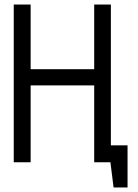

<svg xmlns="http://www.w3.org/2000/svg" viewBox="-20 -720 612 852"><path d="M435 -75V0H470L484 112H546V-75ZM398 -413H116V-700H41V0H116V-341H398V0H472V-700H398Z"/></svg>

Font: Advent Pro Medium
Style: Regular
Weight: 500
Designer: VivaRado, Andreas Kalpakidis
Foundry: VivaRado, Andreas Kalpakidis
Version: Version 3.000